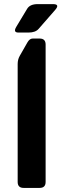

<svg xmlns="http://www.w3.org/2000/svg" viewBox="-20 -919 310 939"><path d="M70.3 -759.8Q42.5 -759.8 60.1 -788.6L112.8 -876Q126.5 -898.9 164.6 -898.9H238.8Q274.9 -898.9 249.5 -870.1L168.9 -777.8Q153.3 -759.8 119.6 -759.8ZM95.7 0Q66.4 0 66.4 -29.3V-606Q66.4 -627.9 76.7 -646L114.3 -711.9Q125 -730.5 139.6 -730.5H173.8Q203.1 -730.5 203.1 -701.2V-29.3Q203.1 0 173.8 0Z"/></svg>

Font: Istok Web
Style: Bold
Weight: 700
Designer: Andrey V. Panov
Foundry: Andrey V. Panov
Version: Version 1.0.2g